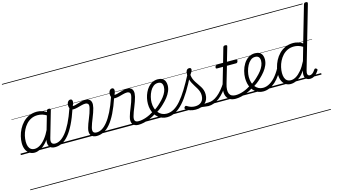

<svg xmlns="http://www.w3.org/2000/svg" viewBox="-146 -1576 4640 2637"><g transform="rotate(-15 2173.5 -257.5)"><path d="M193 17Q151 17 119.5 -4Q88 -25 71 -64Q54 -103 54 -156Q54 -200 66 -250Q78 -300 102.5 -347.5Q127 -395 164 -434Q201 -473 251.5 -496Q302 -519 366 -519Q404 -519 443.5 -505Q483 -491 514 -467L504 -423Q462 -451 428.5 -460.5Q395 -470 363 -470Q312 -470 271.5 -450.5Q231 -431 201 -398Q171 -365 151 -324.5Q131 -284 121.5 -241.5Q112 -199 112 -160Q112 -121 122 -92.5Q132 -64 153.5 -48.5Q175 -33 207 -33Q243 -33 282 -56Q321 -79 361 -128.5Q401 -178 437 -254L451 -213Q409 -124 362.5 -73.5Q316 -23 272 -3Q228 17 193 17ZM482 17Q453 17 432.5 7Q412 -3 401 -22Q390 -41 389 -68Q388 -95 398 -129L503 -494Q507 -506 513.5 -510.5Q520 -515 533 -515Q551 -515 556 -508Q561 -501 557 -489L452 -125Q437 -75 450 -53Q463 -31 497 -31Q506 -31 510 -23.5Q514 -16 512.5 -7Q511 2 503.5 9.5Q496 17 482 17ZM0 490H622V500H0ZM0 -20H622V0H0ZM0 -505H622V-500H0ZM0 -1010H622V-1000H0Z M484 17Q471 17 467 9.5Q463 2 466 -7Q469 -16 477.5 -23.5Q486 -31 498 -31Q534 -31 572 -53Q610 -75 650 -124Q690 -173 730.5 -253.5Q771 -334 811 -451Q813 -456 820.5 -457.5Q828 -459 836 -457Q844 -455 849 -450Q854 -445 851 -435Q809 -310 766 -223.5Q723 -137 678 -84Q633 -31 585 -7Q537 17 484 17ZM622 490H647V500H622ZM622 -20H647V0H622ZM622 -505H647V-500H622ZM622 -1010H647V-1000H622Z M1077 17Q1049 17 1028 8Q1007 -1 995 -18.5Q983 -36 981 -62Q979 -88 989 -122Q995 -146 1006.5 -177Q1018 -208 1032 -241.5Q1046 -275 1058 -309.5Q1070 -344 1077 -374Q1089 -420 1075.5 -436.5Q1062 -453 1035 -453Q1010 -453 979.5 -444.5Q949 -436 917 -428Q885 -420 857 -420Q839 -420 826.5 -429Q814 -438 808 -454.5Q802 -471 802 -492Q802 -510 808 -525.5Q814 -541 825.5 -551Q837 -561 852 -561Q867 -561 874 -551Q881 -541 881 -526Q881 -514 876 -497Q871 -480 863 -466Q880 -464 902 -470Q924 -476 949.5 -484Q975 -492 1001 -498Q1027 -504 1051 -504Q1082 -504 1103.5 -490.5Q1125 -477 1132.5 -447Q1140 -417 1128 -367Q1121 -338 1109 -304.5Q1097 -271 1083.5 -237Q1070 -203 1058 -172Q1046 -141 1040 -116Q1028 -72 1040 -51.5Q1052 -31 1090 -31Q1100 -31 1104.5 -23.5Q1109 -16 1107.5 -7Q1106 2 1098 9.5Q1090 17 1077 17ZM647 490H1215V500H647ZM647 -20H1215V0H647ZM647 -505H1215V-500H647ZM647 -1010H1215V-1000H647Z M1076 17Q1063 17 1059 9.5Q1055 2 1058 -7Q1061 -16 1069.5 -23.5Q1078 -31 1090 -31Q1126 -31 1164 -53Q1202 -75 1242 -124Q1282 -173 1322.5 -253.5Q1363 -334 1403 -451Q1405 -456 1412.5 -457.5Q1420 -459 1428 -457Q1436 -455 1441 -450Q1446 -445 1443 -435Q1401 -310 1358 -223.5Q1315 -137 1270 -84Q1225 -31 1177 -7Q1129 17 1076 17ZM1214 490H1239V500H1214ZM1214 -20H1239V0H1214ZM1214 -505H1239V-500H1214ZM1214 -1010H1239V-1000H1214Z M1670 17Q1642 17 1621 8Q1600 -1 1588 -18.5Q1576 -36 1574 -62Q1572 -88 1582 -122Q1588 -146 1599.5 -177Q1611 -208 1625 -241.5Q1639 -275 1651 -309.5Q1663 -344 1670 -374Q1682 -420 1668.5 -436.5Q1655 -453 1628 -453Q1603 -453 1572.5 -444.5Q1542 -436 1510 -428Q1478 -420 1450 -420Q1432 -420 1419.5 -429Q1407 -438 1401 -454.5Q1395 -471 1395 -492Q1395 -510 1401 -525.5Q1407 -541 1418.5 -551Q1430 -561 1445 -561Q1460 -561 1467 -551Q1474 -541 1474 -526Q1474 -514 1469 -497Q1464 -480 1456 -466Q1473 -464 1495 -470Q1517 -476 1542.5 -484Q1568 -492 1594 -498Q1620 -504 1644 -504Q1675 -504 1696.5 -490.5Q1718 -477 1725.5 -447Q1733 -417 1721 -367Q1714 -338 1702 -304.5Q1690 -271 1676.5 -237Q1663 -203 1651 -172Q1639 -141 1633 -116Q1621 -72 1633 -51.5Q1645 -31 1683 -31Q1693 -31 1697.5 -23.5Q1702 -16 1700.5 -7Q1699 2 1691 9.5Q1683 17 1670 17ZM1240 490H1808V500H1240ZM1240 -20H1808V0H1240ZM1240 -505H1808V-500H1240ZM1240 -1010H1808V-1000H1240Z M1669 17Q1656 17 1652 9.5Q1648 2 1651 -7Q1654 -16 1662.5 -23.5Q1671 -31 1683 -31Q1734 -31 1792.5 -51.5Q1851 -72 1909 -110Q1917 -115 1923.5 -112Q1930 -109 1934 -101Q1938 -93 1937.5 -85Q1937 -77 1929 -72Q1883 -42 1837 -22Q1791 -2 1748 7.5Q1705 17 1669 17ZM1807 490V500ZM1807 -20V0ZM1807 -505V-500ZM1807 -1010V-1000Z M1908 -106Q1941 -125 1971 -148.5Q2001 -172 2027 -198Q2060 -229 2085.5 -262Q2111 -295 2125.5 -329.5Q2140 -364 2140 -398Q2140 -433 2123.5 -451.5Q2107 -470 2072 -470Q2062 -470 2057.5 -477Q2053 -484 2054.5 -494Q2056 -504 2063 -511.5Q2070 -519 2083 -519Q2123 -519 2148 -504Q2173 -489 2184.5 -463.5Q2196 -438 2196 -405Q2196 -363 2178.5 -321.5Q2161 -280 2130.5 -241Q2100 -202 2060 -165Q2032 -137 1998 -112Q1964 -87 1929 -66ZM1808 490H2252V500H1808ZM1808 -20H2252V0H1808ZM1808 -505H2252V-500H1808ZM1808 -1010H2252V-1000H1808Z M2076 18Q2039 18 2007 6Q1975 -6 1949 -28Q1923 -50 1904.5 -80.5Q1886 -111 1876.5 -148.5Q1867 -186 1867 -228Q1867 -267 1876 -308Q1885 -349 1902.5 -386.5Q1920 -424 1946 -454Q1972 -484 2006.5 -501.5Q2041 -519 2084 -519Q2093 -519 2096.5 -511.5Q2100 -504 2097.5 -494.5Q2095 -485 2089 -477.5Q2083 -470 2074 -470Q2036 -470 2007.5 -447Q1979 -424 1960 -388Q1941 -352 1930.5 -310.5Q1920 -269 1920 -231Q1920 -187 1932 -150Q1944 -113 1965.5 -86.5Q1987 -60 2017 -45.5Q2047 -31 2084 -31Q2137 -31 2187 -59Q2237 -87 2286.5 -144.5Q2336 -202 2388.5 -287Q2441 -372 2500 -485Q2505 -495 2514.5 -494Q2524 -493 2530.5 -485Q2537 -477 2531 -464Q2472 -344 2416.5 -253.5Q2361 -163 2306.5 -102.5Q2252 -42 2195.5 -12Q2139 18 2076 18ZM2252 490V500ZM2252 -20V0ZM2252 -505V-500ZM2252 -1010V-1000Z M2665 17Q2646 17 2625 13Q2604 9 2578.5 7Q2553 5 2520 10L2547 -13Q2580 -22 2603.5 -25.5Q2627 -29 2645 -30Q2663 -31 2679 -31Q2688 -31 2692 -23.5Q2696 -16 2693.5 -7Q2691 2 2684 9.5Q2677 17 2665 17ZM2483 19Q2439 19 2402 6.5Q2365 -6 2344 -25Q2337 -32 2337 -40.5Q2337 -49 2345 -57Q2354 -66 2361 -66.5Q2368 -67 2379 -59Q2400 -45 2427 -36Q2454 -27 2485 -27Q2545 -27 2578 -59.5Q2611 -92 2611 -150Q2611 -179 2602.5 -204.5Q2594 -230 2580 -253.5Q2566 -277 2550.5 -301.5Q2535 -326 2521.5 -352Q2508 -378 2499 -408Q2490 -438 2490 -474Q2490 -514 2502.5 -534.5Q2515 -555 2541 -555Q2556 -555 2562 -547.5Q2568 -540 2568 -530Q2568 -517 2560.5 -502Q2553 -487 2534 -461Q2537 -429 2547.5 -402.5Q2558 -376 2573 -352.5Q2588 -329 2604 -306.5Q2620 -284 2634.5 -260.5Q2649 -237 2658 -210Q2667 -183 2667 -150Q2667 -72 2617 -26.5Q2567 19 2483 19ZM2252 490H2802V500H2252ZM2252 -20H2802V0H2252ZM2252 -505H2802V-500H2252ZM2252 -1010H2802V-1000H2252Z M2664 17Q2653 17 2648 9.5Q2643 2 2645 -7Q2647 -16 2655 -23.5Q2663 -31 2678 -31Q2708 -31 2741 -44Q2774 -57 2807.5 -83.5Q2841 -110 2875 -150Q2909 -190 2943 -244Q2951 -256 2960 -254.5Q2969 -253 2973.5 -244Q2978 -235 2972 -225Q2935 -162 2897 -116.5Q2859 -71 2820.5 -41.5Q2782 -12 2742.5 2.5Q2703 17 2664 17ZM2802 490V500ZM2802 -20V0ZM2802 -505V-500ZM2802 -1010V-1000Z M3051 17Q3007 17 2976 1Q2945 -15 2928.5 -45Q2912 -75 2911.5 -118Q2911 -161 2926 -215L2995 -452H2909Q2898 -452 2895.5 -458.5Q2893 -465 2895 -477Q2899 -489 2905 -494.5Q2911 -500 2921 -500H3009L3069 -710Q3073 -721 3079.5 -725.5Q3086 -730 3100 -730Q3116 -730 3122 -724Q3128 -718 3124 -707L3064 -500H3194Q3205 -500 3207.5 -494Q3210 -488 3207 -476Q3203 -463 3197 -457.5Q3191 -452 3181 -452H3051L2983 -219Q2968 -170 2967 -134.5Q2966 -99 2977 -76Q2988 -53 3010.5 -42Q3033 -31 3064 -31Q3074 -31 3078.5 -23.5Q3083 -16 3081.5 -7Q3080 2 3072.5 9.5Q3065 17 3051 17ZM2802 490H3190V500H2802ZM2802 -20H3190V0H2802ZM2802 -505H3190V-500H2802ZM2802 -1010H3190V-1000H2802Z M3051 17Q3038 17 3034 9.5Q3030 2 3033 -7Q3036 -16 3044.5 -23.5Q3053 -31 3065 -31Q3116 -31 3174.5 -51.5Q3233 -72 3291 -110Q3299 -115 3305.5 -112Q3312 -109 3316 -101Q3320 -93 3319.5 -85Q3319 -77 3311 -72Q3265 -42 3219 -22Q3173 -2 3130 7.5Q3087 17 3051 17ZM3189 490V500ZM3189 -20V0ZM3189 -505V-500ZM3189 -1010V-1000Z M3290 -106Q3323 -125 3353 -148.5Q3383 -172 3409 -198Q3442 -229 3467.5 -262Q3493 -295 3507.5 -329.5Q3522 -364 3522 -398Q3522 -433 3505.5 -451.5Q3489 -470 3454 -470Q3444 -470 3439.5 -477Q3435 -484 3436.5 -494Q3438 -504 3445 -511.5Q3452 -519 3465 -519Q3505 -519 3530 -504Q3555 -489 3566.5 -463.5Q3578 -438 3578 -405Q3578 -363 3560.5 -321.5Q3543 -280 3512.5 -241Q3482 -202 3442 -165Q3414 -137 3380 -112Q3346 -87 3311 -66ZM3190 490H3634V500H3190ZM3190 -20H3634V0H3190ZM3190 -505H3634V-500H3190ZM3190 -1010H3634V-1000H3190Z M3444 18Q3408 18 3378 6.5Q3348 -5 3323.5 -27Q3299 -49 3282 -79Q3265 -109 3256.5 -145.5Q3248 -182 3248 -223Q3248 -271 3261.5 -323Q3275 -375 3302.5 -419.5Q3330 -464 3371 -491.5Q3412 -519 3465 -519Q3475 -519 3478.5 -511.5Q3482 -504 3480 -494Q3478 -484 3471.5 -477Q3465 -470 3455 -470Q3418 -470 3389.5 -446Q3361 -422 3341.5 -384.5Q3322 -347 3311.5 -304.5Q3301 -262 3301 -225Q3301 -182 3312 -146.5Q3323 -111 3343 -85.5Q3363 -60 3390.5 -45.5Q3418 -31 3453 -31Q3504 -31 3553 -60.5Q3602 -90 3647 -147Q3692 -204 3732 -286Q3735 -293 3744 -293Q3753 -293 3760 -286.5Q3767 -280 3762 -269Q3731 -199 3694.5 -145Q3658 -91 3617.5 -55Q3577 -19 3533.5 -0.5Q3490 18 3444 18ZM3634 490V500ZM3634 -20V0ZM3634 -505V-500ZM3634 -1010V-1000Z M3837 17Q3793 17 3762 -4Q3731 -25 3714 -64Q3697 -103 3697 -156Q3697 -200 3709 -250.5Q3721 -301 3745.5 -348.5Q3770 -396 3807.5 -434.5Q3845 -473 3895.5 -496Q3946 -519 4010 -519Q4043 -519 4078 -508.5Q4113 -498 4142 -478L4292 -995Q4296 -1006 4302.5 -1010.5Q4309 -1015 4322 -1015Q4340 -1015 4344.5 -1008Q4349 -1001 4346 -989L4092 -110Q4080 -71 4088 -51Q4096 -31 4118 -31Q4133 -31 4147.5 -39.5Q4162 -48 4174.5 -62Q4187 -76 4197 -92Q4202 -99 4209 -101.5Q4216 -104 4226 -97Q4237 -91 4238.5 -83.5Q4240 -76 4235 -69Q4222 -48 4204 -28Q4186 -8 4162.5 4.5Q4139 17 4110 17Q4081 17 4062.5 5Q4044 -7 4036.5 -30.5Q4029 -54 4034 -87Q4036 -95 4038 -104Q4040 -113 4042 -120Q4007 -68 3970 -37.5Q3933 -7 3899 5Q3865 17 3837 17ZM3755 -160Q3755 -122 3765 -93Q3775 -64 3796.5 -48.5Q3818 -33 3850 -33Q3886 -33 3924 -55.5Q3962 -78 4001 -124.5Q4040 -171 4076 -244L4130 -433Q4094 -455 4064 -462.5Q4034 -470 4007 -470Q3955 -470 3914.5 -450.5Q3874 -431 3844 -398Q3814 -365 3794 -324.5Q3774 -284 3764.5 -241.5Q3755 -199 3755 -160ZM3634 490H4275V500H3634ZM3634 -20H4275V0H3634ZM3634 -505H4275V-500H3634ZM3634 -1010H4275V-1000H3634Z"/></g></svg>

Font: Playwrite TZ Guides
Style: Regular
Weight: 400
Designer: Veronika Burian, José Scaglione
Foundry: TypeTogether
Version: Version 1.003